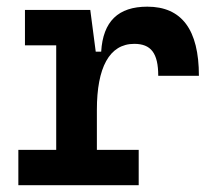

<svg xmlns="http://www.w3.org/2000/svg" viewBox="-20 -547 626 567"><path d="M266.1 -222.7C266.1 -347.2 302.7 -417.5 376.5 -417.5C425.8 -417.5 447.3 -390.1 447.3 -323.2H567.4C567.4 -459.5 516.6 -527.3 415 -527.3C329.1 -527.3 284.2 -483.9 278.8 -394.5H262.7L246.6 -517.6H53.7V-413.1H146V-104.5H34.2V0H389.6V-104.5H266.1Z"/></svg>

Font: Cascadia Mono SemiBold
Style: Regular
Weight: 600
Monospace: yes
Designer: Aaron Bell
Foundry: Saja Typeworks
Version: Version 2404.023